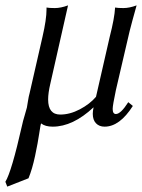

<svg xmlns="http://www.w3.org/2000/svg" viewBox="-33 -459 528 714"><path d="M449 -343 398 -124Q386 -67 386 -54Q386 -35 398 -35Q416 -35 444 -79L461 -65Q412 12 356 12Q336 12 324 -0.5Q312 -13 312 -36Q312 -46 315 -60Q238 12 163 12Q135 12 120 0Q118 2 113 36.5Q108 71 97.5 120.5Q87 170 73 204L-6 235L-13 217Q10 180 49 7Q52 -8 58.5 -29Q65 -50 67 -59Q68 -64 71 -83Q74 -102 77 -112L125 -322Q140 -387 140 -424V-431Q150 -429 171 -429Q193 -429 220 -439L154 -147Q146 -113 146 -89Q146 -33 191 -33Q227 -33 264 -52.5Q301 -72 324 -99L375 -322Q393 -392 395 -431Q405 -429 426 -429Q448 -429 475 -439Q457 -375 449 -343Z"/></svg>

Font: Linux Libertine O
Style: Italic
Weight: 400
Italic angle: -12°
Designer: Philipp H. Poll
Foundry: Philipp H. Poll
Version: Version 5.1.6